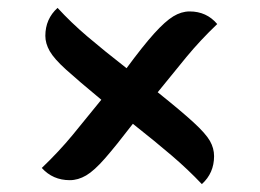

<svg xmlns="http://www.w3.org/2000/svg" viewBox="-20 -598 660 487"><path d="M492 -131Q457 -168 415.5 -203.5Q374 -239 317 -284Q274 -228 246.5 -196.5Q219 -165 198.5 -153Q178 -141 157 -141Q114 -141 86 -172Q129 -213 164.5 -256Q200 -299 237 -345Q179 -393 148 -421Q117 -449 106 -468.5Q95 -488 95 -507Q95 -550 126 -578Q160 -541 201 -506Q242 -471 301 -425Q343 -482 371 -513Q399 -544 419.5 -556.5Q440 -569 461 -569Q504 -569 531 -537Q488 -496 452.5 -453Q417 -410 380 -364Q440 -316 471 -287.5Q502 -259 512.5 -240.5Q523 -222 523 -202Q523 -159 492 -131Z"/></svg>

Font: Merienda Medium
Style: Regular
Weight: 500
Designer: Eduardo Rodriguez Tunni
Foundry: Eduardo Rodriguez Tunni
Version: Version 2.001; ttfautohint (v1.8.4.7-5d5b)